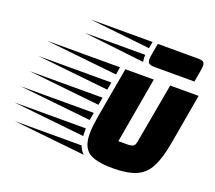

<svg xmlns="http://www.w3.org/2000/svg" viewBox="-345 -889 1195 1067"><g transform="rotate(20 253.0 -355.5)"><path d="M416 12Q313 12 272 -18.5Q231 -49 231 -125Q231 -148 234 -174Q237 -200 242 -231L295 -529H463L395 -140H445Q470 -140 481.5 -146Q493 -152 497 -178L560 -529H728L676 -231Q660 -140 633 -86.5Q606 -33 555 -10.5Q504 12 416 12ZM256 -484 -168 -529H263ZM239 -388 -185 -433H247ZM222 -292 -202 -337H230ZM205 -196 -219 -241H213ZM202 -100 -222 -145H201V-125Q201 -118 201 -112Q201 -106 202 -100ZM240 -3 -184 -48H211Q222 -20 240 -3ZM679 -596H445Q420 -596 410.5 -603Q401 -610 401 -627Q401 -633 402 -641.5Q403 -650 405 -660L416 -723H651Q676 -723 685 -717Q694 -711 694 -694Q694 -688 693 -679.5Q692 -671 690 -660ZM378 -684 18 -723H385ZM374 -601 14 -642H372Q371 -639 371 -635.5Q371 -632 371 -628Q371 -613 374 -601Z"/></g></svg>

Font: Faster One
Style: Regular
Weight: 400
Designer: Eduardo Rodriguez Tunni
Foundry: Eduardo Rodriguez Tunni
Version: Version 1.003; ttfautohint (v1.8.4.7-5d5b);gftools[0.9.23]